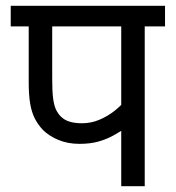

<svg xmlns="http://www.w3.org/2000/svg" viewBox="-20 -642 608 662"><path d="M479 -551V0H398V-227L417 -203Q396 -189 372 -175.5Q348 -162 319.5 -154Q291 -146 254 -146Q214 -146 181.5 -159.5Q149 -173 128 -194Q111 -212 100 -233.5Q89 -255 84 -285Q79 -315 79 -358V-551H17V-622H549V-551ZM398 -551H160V-369Q160 -328 163 -304Q166 -280 172.5 -265.5Q179 -251 190 -240Q202 -228 220 -222.5Q238 -217 263 -217Q294 -217 322.5 -229Q351 -241 374.5 -259.5Q398 -278 414 -298L398 -246Z"/></svg>

Font: hingl115
Style: Book
Weight: 400
Designer: Jelle Bosma - Monotype Design Team
Foundry: Monotype Imaging Inc.
Version: Version 2.003